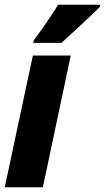

<svg xmlns="http://www.w3.org/2000/svg" viewBox="-32 -786 441 806"><path d="M110 -617 107 -606H226C253 -630 358 -727 388 -758L389 -766H212C180 -714 146 -666 110 -617ZM-12 0H148L265 -553H106Z"/></svg>

Font: Noto Sans ExtraCondensed Black
Style: Italic
Weight: 900
Width: 2
Italic angle: -12°
Designer: Monotype Design Team
Foundry: Monotype Imaging Inc.
Version: Version 2.013